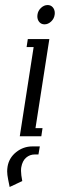

<svg xmlns="http://www.w3.org/2000/svg" viewBox="-20 -538 236 758"><path d="M8.3 138.7Q8.3 129.9 9.8 120.1Q15.6 85 43.9 62.5Q72.3 40 107.9 40H137.2L131.8 71.8H117.2Q97.7 71.8 83 84.5Q68.4 97.2 64 122.1Q63 127 63 136.7Q63 151.4 67.9 176.8L18.1 200.2L12.2 170.9Q8.3 151.4 8.3 138.7ZM58.1 0 112.8 -352.1H85L89.8 -383.8H174.8L120.1 -32.2H147.9L143.1 0ZM127.4 -473.6Q127.4 -478 127.9 -480Q129.9 -495.6 141.8 -506.8Q153.8 -518.1 168 -518.1Q180.7 -518.1 188.5 -509Q196.3 -500 196.3 -486.3Q196.3 -481.9 195.8 -480Q193.8 -464.4 181.9 -453.1Q169.9 -441.9 155.8 -441.9Q143.1 -441.9 135.3 -450.9Q127.4 -460 127.4 -473.6Z"/></svg>

Font: Gawaa
Style: Italic
Weight: 400
Designer: T. Christopher White
Version: Version 1.0